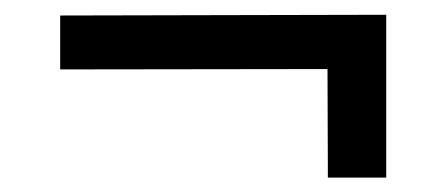

<svg xmlns="http://www.w3.org/2000/svg" viewBox="-20 -429 604 260"><path d="M503 -188.5H424L423.5 -335.5L61.5 -335V-408L503 -409Z"/></svg>

Font: 1883 Sans
Style: Regular
Weight: 400
Designer: 1883 Sans project is a fork of Public Sans.
Version: Version 1.009